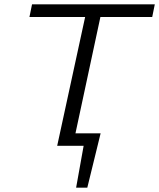

<svg xmlns="http://www.w3.org/2000/svg" viewBox="-20 -678 740 893"><path d="M376 -599H117L129 -658H700L688 -599H447L331 -58H448L386 195H334L369 0H246Z"/></svg>

Font: LXGW Bright GB
Style: Italic
Weight: 400
Italic angle: -12°
Designer: Christian Thalmann (Catharsis Fonts)
Foundry: LXGW / Christian Thalmann (Catharsis Fonts) / Fontworks Inc.
Version: Version 5.510